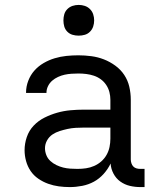

<svg xmlns="http://www.w3.org/2000/svg" viewBox="-20 -753 640 781"><path d="M264 8Q241 8 219 5Q197 2 176 -5.5Q155 -13 136 -26Q117 -39 104.5 -57.5Q92 -76 86 -98Q80 -120 80 -142Q80 -169 89 -195.5Q98 -222 117 -242Q136 -262 161 -274.5Q186 -287 212.5 -294.5Q239 -302 266.5 -304.5Q294 -307 321 -307H429V-347Q429 -363 425 -378.5Q421 -394 412 -407.5Q403 -421 390 -430.5Q377 -440 362 -445Q347 -450 331 -452Q315 -454 299 -454Q285 -454 270.5 -453Q256 -452 242.5 -449Q229 -446 216 -440Q203 -434 192.5 -425Q182 -416 175.5 -403Q169 -390 169 -376V-375H86V-377Q86 -401 95 -424.5Q104 -448 120 -466Q136 -484 157.5 -496.5Q179 -509 202.5 -516Q226 -523 250 -525.5Q274 -528 299 -528Q325 -528 351.5 -524.5Q378 -521 402.5 -511.5Q427 -502 449 -486Q471 -470 485.5 -448Q500 -426 506 -400Q512 -374 512 -347V-104Q512 -97 514.5 -89Q517 -81 522.5 -75.5Q528 -70 535.5 -68Q543 -66 551 -66H568V8H551Q529 8 508 3Q487 -2 469.5 -14.5Q452 -27 441.5 -47Q431 -67 430 -88Q419 -65 401.5 -45.5Q384 -26 362 -14Q340 -2 314.5 3Q289 8 264 8ZM295 -66Q313 -66 330 -68.5Q347 -71 363 -78Q379 -85 392 -96.5Q405 -108 413.5 -123Q422 -138 425.5 -155Q429 -172 429 -189V-234H321Q305 -234 288 -233Q271 -232 255 -228.5Q239 -225 223 -220Q207 -215 193.5 -206Q180 -197 171.5 -182Q163 -167 163 -150Q163 -136 168.5 -122Q174 -108 185 -98Q196 -88 209.5 -81.5Q223 -75 237 -71.5Q251 -68 266 -67Q281 -66 295 -66ZM300 -608Q287 -608 275 -611.5Q263 -615 254 -624Q245 -633 241.5 -645Q238 -657 238 -670Q238 -683 241.5 -695Q245 -707 254 -716Q263 -725 275 -729Q287 -733 300 -733Q313 -733 325 -729Q337 -725 346 -716Q355 -707 359 -695Q363 -683 363 -670Q363 -657 359 -645Q355 -633 346 -624Q337 -615 325 -611.5Q313 -608 300 -608Z"/></svg>

Font: R Plex Mono
Style: Regular
Weight: 400
Monospace: yes
Designer: Belleve Invis
Foundry: Belleve Invis
Version: Version 31.8.0